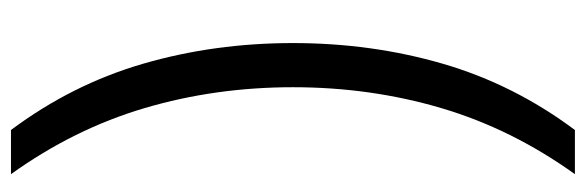

<svg xmlns="http://www.w3.org/2000/svg" viewBox="-379 -469 1068 350"><g transform="rotate(-90 155.0 -294.0)"><path d="M12.5 220Q95 105 133 -23.8Q171 -152.5 171 -294Q171 -435.5 133 -564.2Q95 -693 12.5 -808H93Q176 -697 213.8 -567.2Q251.5 -437.5 251.5 -294Q251.5 -150.5 213.8 -20.8Q176 109 93 220Z"/></g></svg>

Font: Encode Sans SemiCondensed SemiCondensed
Style: Regular
Weight: 400
Width: 4
Designer: Multiple Designers
Foundry: Impallari Type
Version: Version 3.000; ttfautohint (v1.8.3) -l 8 -r 50 -G 200 -x 14 